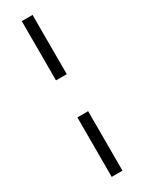

<svg xmlns="http://www.w3.org/2000/svg" viewBox="-227 -756 694 922"><g transform="rotate(-30 119.5 -295.0)"><path d="M89.8 -193.5H149.5V136.4H89.8ZM149.5 -727.3V-398.8H89.8V-727.3Z"/></g></svg>

Font: Inter Zeller Light
Style: Regular
Weight: 300
Designer: Rasmus Andersson; Joe Bland
Foundry: zeller
Version: Version 3.015;git-dec3a8cb1